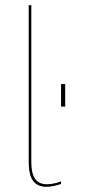

<svg xmlns="http://www.w3.org/2000/svg" viewBox="-20 -717 349 742"><path d="M91 -90V-697H101V-90Q101 -46 116 -25.5Q131 -5 161 -5Q187 -5 216 -16V-6Q183 5 160 5Q125 5 108 -18Q91 -41 91 -90ZM216 -392H232V-305H216Z"/></svg>

Font: HK Grotesk Thin
Style: Regular
Weight: 100
Designer: Alfredo Marco Pradil
Foundry: Hanken Design Co.
Version: Version 3.001